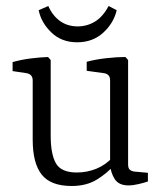

<svg xmlns="http://www.w3.org/2000/svg" viewBox="-20 -612 541 640"><path d="M364 -65Q338 -35 303 -13.5Q268 8 219 8Q149 8 119 -30Q89 -68 89 -146V-344Q89 -364 69 -368L22 -375V-405Q50 -413 81 -417Q112 -421 140 -422L149 -412V-159Q149 -98 166.5 -67.5Q184 -37 236 -37Q270 -37 301 -49.5Q332 -62 357 -89ZM473 -7Q461 -3 442.5 1.5Q424 6 408 6Q376 6 362.5 -15Q349 -36 347 -63V-344Q347 -365 327 -368L269 -376V-406Q298 -414 334 -418Q370 -422 398 -422L407 -412V-64Q407 -51 413 -46Q419 -41 429 -40L473 -36ZM237 -471Q185 -471 151 -504Q117 -537 109 -578L141 -592Q155 -560 180 -542Q205 -524 239 -524Q270 -524 296.5 -540Q323 -556 342 -592L369 -578Q359 -535 324 -503Q289 -471 237 -471Z"/></svg>

Font: Rasa Light
Style: Regular
Weight: 300
Designer: Anna Giedrys (Yrsa+Rasa design), David Brezina (Yrsa art-direction, Rasa art-direction, design)
Foundry: Rosetta Type Foundry
Version: Version 2.004